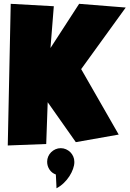

<svg xmlns="http://www.w3.org/2000/svg" viewBox="-20 -739 684 1014"><path d="M644 -699.2 408.7 -374 606.9 -28.3 380.4 11.7 231.9 -199.2 224.1 21.5 21 29.3 36.6 -718.8 264.2 -706.1 246.6 -485.4 397.9 -718.8ZM372.6 117.7Q372.6 133.8 365.7 153.1Q358.9 172.4 346.7 191.4Q334.5 210.4 317.1 227.3Q299.8 244.1 278.3 255.4Q278.3 255.4 278.1 247.6Q277.8 239.7 277.3 228.8Q276.9 217.8 276.1 205.1Q275.4 192.4 274.9 182.6Q253.4 174.8 241.2 156.2Q229 137.7 229 115.2Q229 100.6 234.6 87.6Q240.2 74.7 250 64.9Q259.8 55.2 272.9 49.3Q286.1 43.5 300.8 43.5Q315.4 43.5 328.6 49.3Q341.8 55.2 351.6 64.9Q361.3 74.7 366.9 87.6Q372.6 100.6 372.6 115.2Z"/></svg>

Font: Luckiest Guy RUS-BEL-UKR
Style: Regular
Weight: 400
Designer: Astigmatic (AOETI)
Foundry: Astigmatic (AOETI)
Version: Version 1.00 March 11, 2019, initial release